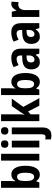

<svg xmlns="http://www.w3.org/2000/svg" viewBox="1366 -2167 1041 3813"><g transform="rotate(-90 1886.5 -260.5)"><path d="M198 -574V-760H63V0H170L191 -59H199C232 -12 268 10 326 10C435 10 501 -94 501 -275C501 -455 435 -556 329 -556C270 -556 228 -528 199 -476H194C197 -512 198 -547 198 -574ZM284 -442C336 -442 363 -387 363 -276C363 -160 335 -103 285 -103C223 -103 198 -156 198 -266V-290C199 -388 220 -442 284 -442Z M738 0V-760H603V0Z M932 -761C885 -761 858 -739 858 -687C858 -637 887 -614 932 -614C978 -614 1006 -637 1006 -687C1006 -738 980 -761 932 -761ZM1000 -547H864V0H1000Z M1120 -687C1120 -637 1149 -614 1194 -614C1240 -614 1268 -637 1268 -687C1268 -738 1242 -761 1194 -761C1147 -761 1120 -739 1120 -687ZM1103 240C1209 239 1262 176 1262 59V-547H1126V47C1126 102 1107 124 1074 124C1057 124 1041 121 1024 115V229C1047 236 1076 240 1103 240Z M1523 -426V-760H1388V0H1523V-174L1578 -225L1693 0H1844L1670 -319L1835 -547H1686L1566 -373C1551 -351 1535 -324 1520 -296H1517C1521 -339 1523 -382 1523 -426Z M2040 -574V-760H1905V0H2012L2033 -59H2041C2074 -12 2110 10 2168 10C2277 10 2343 -94 2343 -275C2343 -455 2277 -556 2171 -556C2112 -556 2070 -528 2041 -476H2036C2039 -512 2040 -547 2040 -574ZM2126 -442C2178 -442 2205 -387 2205 -276C2205 -160 2177 -103 2127 -103C2065 -103 2040 -156 2040 -266V-290C2041 -388 2062 -442 2126 -442Z M2645 -557C2576 -557 2511 -540 2460 -510L2500 -412C2546 -437 2587 -451 2624 -451C2669 -451 2692 -422 2692 -363V-341L2616 -338C2485 -332 2415 -276 2415 -162C2415 -65 2462 10 2555 10C2627 10 2665 -16 2703 -73H2706L2729 0H2827V-363C2827 -492 2763 -557 2645 -557ZM2648 -252 2692 -254V-205C2692 -137 2656 -96 2608 -96C2573 -96 2553 -117 2553 -166C2553 -219 2581 -249 2648 -252Z M3151 -557C3082 -557 3017 -540 2966 -510L3006 -412C3052 -437 3093 -451 3130 -451C3175 -451 3198 -422 3198 -363V-341L3122 -338C2991 -332 2921 -276 2921 -162C2921 -65 2968 10 3061 10C3133 10 3171 -16 3209 -73H3212L3235 0H3333V-363C3333 -492 3269 -557 3151 -557ZM3154 -252 3198 -254V-205C3198 -137 3162 -96 3114 -96C3079 -96 3059 -117 3059 -166C3059 -219 3087 -249 3154 -252Z M3715 -557C3656 -557 3612 -509 3587 -456H3581L3561 -547H3457V0H3593V-279C3593 -369 3638 -418 3704 -418C3721 -418 3737 -416 3750 -411L3761 -551C3745 -555 3729 -557 3715 -557Z"/></g></svg>

Font: Noto Sans Ethiopic Condensed
Style: Bold
Weight: 700
Width: 3
Designer: Monotype Design Team
Foundry: Monotype Imaging Inc.
Version: Version 2.102